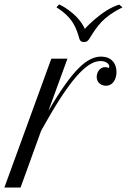

<svg xmlns="http://www.w3.org/2000/svg" viewBox="-126 -842 601 862"><path d="M364.7 -543.9C364.7 -540 363.3 -537.1 360.8 -537.1C359.4 -537.1 356.9 -538.6 355.5 -539.6C353 -540 348.6 -540.5 345.2 -540.5C322.8 -540.5 308.1 -518.1 308.1 -496.6C308.1 -470.7 329.1 -457 350.1 -457C379.4 -457 397 -484.9 397 -519C397 -560.1 371.1 -587.9 328.1 -587.9C264.6 -587.9 198.7 -527.8 91.3 -344.2L176.8 -578.6H104.5L-106.4 0H-33.7L58.6 -254.9L83 -297.9C205.6 -513.7 273.9 -567.9 325.7 -567.9C351.1 -567.9 364.7 -554.2 364.7 -543.9ZM274.4 -667C313 -728.5 335.4 -764.2 423.8 -809.1C423.8 -809.1 409.7 -821.3 409.2 -821.3C332.5 -798.8 254.4 -712.4 254.9 -712.4C221.7 -785.6 139.6 -822.3 139.6 -822.3C139.6 -822.3 128.4 -809.6 127.4 -809.1C203.1 -762.2 217.3 -712.9 230.5 -667.5C233.4 -658.2 239.3 -653.3 251 -653.3C259.3 -653.3 267.1 -655.3 274.4 -667Z"/></svg>

Font: Petit Formal Script
Style: Regular
Weight: 400
Designer: Pablo Impallari, Brenda Gallo, Rodrigo Fuenzalida
Foundry: Pablo Impallari, Brenda Gallo, Rodrigo Fuenzalida
Version: Version 1.001